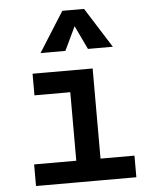

<svg xmlns="http://www.w3.org/2000/svg" viewBox="-55 -841 696 886"><g transform="rotate(-5 293.0 -397.5)"><path d="M271 0V-497.1H383.3V0ZM75.7 0V-100.1H280.8V0ZM373.5 0V-100.1H540.5V0ZM105 -417.5V-517.6H383.3V-417.5ZM149.9 -609.4 267.1 -794.9H367.7L484.9 -609.4H369.6L312.5 -729.5H322.3L265.1 -609.4Z"/></g></svg>

Font: Cascadia Code Medium
Style: Regular
Weight: 500
Monospace: yes
Designer: Aaron Bell
Foundry: Saja Typeworks
Version: Version 2407.024